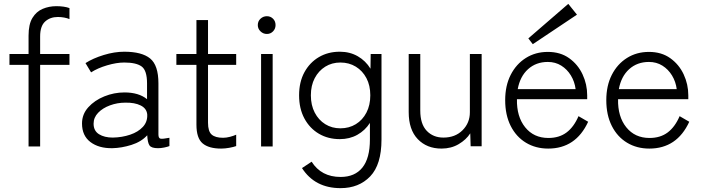

<svg xmlns="http://www.w3.org/2000/svg" viewBox="-20 -759 3639 995"><path d="M128 0V-423H29V-479H128V-574Q128 -633 148 -666Q168 -699 201 -713Q234 -727 272 -727Q292 -727 309.5 -724.5Q327 -722 340 -717V-660Q329 -665 312.5 -668Q296 -671 280 -671Q240 -671 214 -647.5Q188 -624 188 -570V-479H340V-423H188V0Z M562 9Q492 10 448.5 -23Q405 -56 405 -119Q405 -167 437.5 -203Q470 -239 520.5 -259.5Q571 -280 625 -280Q699 -280 742 -245V-327Q742 -394 714 -414.5Q686 -435 624 -435Q584 -435 535 -420.5Q486 -406 452 -384L423 -432Q462 -457 517.5 -474Q573 -491 624 -491Q715 -491 758 -456Q801 -421 801 -327V-62Q801 -43 811.5 -40.5Q822 -38 858 -45V-2Q848 2 831 5.5Q814 9 799 9Q765 9 755 -5Q745 -19 743 -58Q712 -24 661 -8Q610 8 562 9ZM565 -46Q613 -47 654.5 -61Q696 -75 720.5 -101.5Q745 -128 743 -166Q740 -197 709 -212.5Q678 -228 629 -227Q588 -227 550 -213Q512 -199 488.5 -174.5Q465 -150 465 -118Q465 -81 493 -63.5Q521 -46 565 -46Z M1126 11Q1062 11 1030 -16Q998 -43 998 -113V-423H894V-479H998V-655H1058V-479H1204V-423H1058V-123Q1058 -78 1077 -61.5Q1096 -45 1136 -45Q1153 -45 1172 -50Q1191 -55 1204 -61V-2Q1190 3 1168 7Q1146 11 1126 11Z M1333 0V-479H1393V0ZM1363 -583Q1344 -583 1330 -596.5Q1316 -610 1316 -629Q1316 -649 1330 -662Q1344 -675 1363 -675Q1382 -675 1395 -662Q1408 -649 1408 -629Q1408 -610 1395 -596.5Q1382 -583 1363 -583Z M1745 216Q1612 216 1545 112L1595 79Q1645 158 1745 158Q1819 158 1858 109.5Q1897 61 1897 -36V-122Q1872 -83 1832 -60.5Q1792 -38 1741 -38Q1680 -38 1632.5 -66Q1585 -94 1557.5 -145Q1530 -196 1530 -265Q1530 -334 1557.5 -384.5Q1585 -435 1632.5 -463Q1680 -491 1741 -491Q1793 -491 1834 -467.5Q1875 -444 1900 -403L1901 -479H1957V-36Q1957 94 1898.5 155Q1840 216 1745 216ZM1744 -94Q1789 -94 1824 -115.5Q1859 -137 1879 -175.5Q1899 -214 1899 -265Q1899 -316 1879 -354Q1859 -392 1824 -413.5Q1789 -435 1744 -435Q1700 -435 1665.5 -413.5Q1631 -392 1611 -354Q1591 -316 1591 -265Q1591 -214 1611 -175.5Q1631 -137 1665.5 -115.5Q1700 -94 1744 -94Z M2268 11Q2192 11 2145 -38Q2098 -87 2098 -178V-479H2158V-186Q2158 -116 2191.5 -81Q2225 -46 2278 -46Q2339 -46 2377 -84Q2415 -122 2415 -177V-479H2476V-1H2419L2417 -68Q2396 -35 2357 -12Q2318 11 2268 11Z M2821 11Q2756 11 2705.5 -19.5Q2655 -50 2626.5 -106.5Q2598 -163 2598 -240Q2598 -315 2626.5 -371Q2655 -427 2705 -458.5Q2755 -490 2819 -490Q2884 -490 2929.5 -457.5Q2975 -425 2999 -373.5Q3023 -322 3023 -265V-245H2659Q2657 -155 2701.5 -99.5Q2746 -44 2822 -44Q2878 -44 2916 -72.5Q2954 -101 2978 -157L3028 -128Q2964 11 2821 11ZM2663 -297H2963Q2958 -336 2938.5 -368Q2919 -400 2888.5 -419Q2858 -438 2819 -438Q2758 -438 2716.5 -400.5Q2675 -363 2663 -297ZM2741 -530 2718 -560 2925 -739 2970 -683Z M3345 11Q3280 11 3229.5 -19.5Q3179 -50 3150.5 -106.5Q3122 -163 3122 -240Q3122 -315 3150.5 -371Q3179 -427 3229 -458.5Q3279 -490 3343 -490Q3408 -490 3453.5 -457.5Q3499 -425 3523 -373.5Q3547 -322 3547 -265V-245H3183Q3181 -155 3225.5 -99.5Q3270 -44 3346 -44Q3402 -44 3440 -72.5Q3478 -101 3502 -157L3552 -128Q3488 11 3345 11ZM3187 -297H3487Q3482 -336 3462.5 -368Q3443 -400 3412.5 -419Q3382 -438 3343 -438Q3282 -438 3240.5 -400.5Q3199 -363 3187 -297Z"/></svg>

Font: Zen Kaku Gothic Antique
Style: Regular
Weight: 400
Designer: Yoshimichi Ohira
Foundry: Positype
Version: Version 1.001